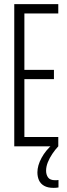

<svg xmlns="http://www.w3.org/2000/svg" viewBox="-20 -708 324 929"><path d="M49 0V-688H262V-643H98V-370H241V-325H98V-45H262V0ZM239 201Q211 201 193.5 191Q176 181 168.5 164Q161 147 161 126Q161 93 181 56Q201 19 235 -10L262 0Q247 16 233.5 36Q220 56 211.5 77Q203 98 203 118Q203 137 212.5 150.5Q222 164 247 164Q250 164 253.5 164Q257 164 263 163V199Q257 200 252 200.5Q247 201 239 201Z"/></svg>

Font: Saira UltraCondensed Light
Style: Regular
Weight: 300
Width: 1
Designer: Hector Gatti with collaboration of the Omnibus-Type team
Foundry: Omnibus-Type
Version: Version 1.101